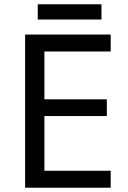

<svg xmlns="http://www.w3.org/2000/svg" viewBox="-20 -875 596 895"><path d="M496 0H97V-714H496V-635H187V-412H478V-334H187V-79H496ZM453 -855V-784H156V-855Z"/></svg>

Font: Noto Sans Nag Mundari
Style: Regular
Weight: 400
Designer: Muthu Nedumaran
Version: Version 1.000; ttfautohint (v1.8.4.7-5d5b)